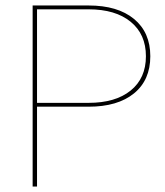

<svg xmlns="http://www.w3.org/2000/svg" viewBox="-20 -680 601 700"><path d="M528 -475Q528 -388 468.5 -339.5Q409 -291 303 -291H115V0H99V-660H115H303Q409 -660 468.5 -611Q528 -562 528 -475ZM512 -475Q512 -555 456.5 -600.5Q401 -646 303 -646H115V-305H303Q401 -305 456.5 -350Q512 -395 512 -475Z"/></svg>

Font: Work Sans Thin
Style: Regular
Weight: 260
Designer: Wei Huang
Foundry: Wei Huang
Version: Version 1.500